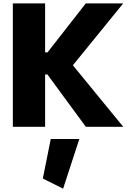

<svg xmlns="http://www.w3.org/2000/svg" viewBox="-20 -756 761 1145"><path d="M235.4 308.6 356.4 369.1 453.1 72.8H282.7ZM263.2 -443.4H249V-735.8H56.6V0H249V-312H262.7L491.7 0H714.8L414.6 -366.7L714.8 -735.8H491.7Z"/></svg>

Font: Estedad Black
Style: Regular
Weight: 900
Designer: Amin Abedi
Version: Version 7.3